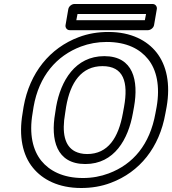

<svg xmlns="http://www.w3.org/2000/svg" viewBox="-20 -906 862 961"><path d="M758 -339C730 -183 647 -84 524 -38C484 -23 441 -15 395 -15C294 -15 227 -52 187 -101C144 -154 125 -235 143 -339L148 -371C175 -526 263 -627 385 -673C425 -688 468 -696 514 -696C615 -696 681 -660 721 -610C764 -557 782 -475 764 -371ZM808 -339 814 -371C834 -486 814 -580 763 -644C716 -703 637 -746 523 -746C471 -746 421 -738 374 -720C230 -666 128 -542 98 -371L93 -339C73 -224 93 -129 145 -66C193 -7 273 35 386 35C438 35 488 27 535 9C679 -45 778 -167 808 -339ZM407 -85C553 -85 622 -210 645 -339L651 -372C674 -502 648 -625 502 -625C356 -625 284 -501 261 -372L256 -339C233 -208 261 -85 407 -85ZM416 -135C392 -135 372 -140 356 -148C303 -175 289 -242 306 -339L311 -372C332 -494 388 -575 493 -575C599 -575 623 -495 601 -372L595 -339C573 -217 521 -135 416 -135ZM705 -805H362L368 -836H711ZM721 -755C732 -755 748 -765 751 -780L765 -861C767 -872 759 -886 744 -886H352C341 -886 325 -876 322 -861L308 -780C306 -769 314 -755 329 -755Z"/></svg>

Font: Asimov
Style: WidOuIt
Weight: 500
Designer: Google
Version: Version 2.000980; 2014